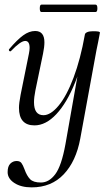

<svg xmlns="http://www.w3.org/2000/svg" viewBox="-20 -529 480 830"><path d="M13 215Q13 190 24.5 178.5Q36 167 52 167Q66 167 72.5 175.5Q79 184 86 203Q96 231 110 245.5Q124 260 157 260Q192 260 219 224Q246 188 263 94L332 -297L347 -380Q348 -386 357 -390Q366 -394 382 -394Q400 -394 406 -392.5Q412 -391 412 -388Q411 -383 409 -372Q407 -361 404 -346L397 -312L327 70Q309 168 255.5 224.5Q202 281 117 281Q71 281 42 262Q13 243 13 215ZM62 -63Q62 -82 69 -119L105 -297Q108 -312 108 -322Q108 -352 89 -352Q69 -352 28 -309Q26 -307 24 -307Q21 -307 19 -310.5Q17 -314 20 -317Q54 -357 80 -376Q106 -395 132 -395Q172 -395 172 -346Q172 -326 166 -297L133 -138Q127 -108 127 -87Q127 -31 168 -31Q199 -31 233.5 -72.5Q268 -114 298 -193.5Q328 -273 347 -380L360 -376Q340 -260 304.5 -172Q269 -84 223.5 -35.5Q178 13 129 13Q62 13 62 -63ZM152 -493Q152 -509 159 -509H393Q401 -509 401 -493Q401 -477 393 -477H159Q152 -477 152 -493Z"/></svg>

Font: Cormorant Infant Medium
Style: Italic
Weight: 500
Italic angle: -10°
Designer: Christian Thalmann (Catharsis Fonts)
Foundry: Catharsis Fonts
Version: Version 4.000